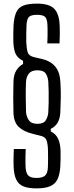

<svg xmlns="http://www.w3.org/2000/svg" viewBox="-20 -823 404 1050"><path d="M178.7 207.2Q134.1 207.2 107.5 196Q80.8 184.8 68.6 158.7Q56.3 132.6 54.5 88.1Q54 74.8 54 57.8Q54 40.7 54.5 23.5Q55 6.3 55.5 -8H120.6Q119.7 11.5 119.4 28.8Q119.2 46.1 119.2 60.7Q119.3 75.4 119.8 88.1Q121.3 123.5 134.4 136.8Q147.6 150.1 178.7 150.1Q212.9 150.1 227.1 136.8Q241.3 123.5 242.1 88.1Q242.5 67.3 242.9 43.7Q243.3 20.2 242.5 1.7Q241.7 -34.4 234.8 -54.9Q227.9 -75.4 200.6 -80.7L161 -90.7Q110.9 -102.6 83.2 -128.1Q55.4 -153.7 53.7 -206.2Q52.4 -250.3 52.4 -289.4Q52.4 -328.6 53.7 -377.8Q54.8 -414.9 69.7 -438.4Q84.5 -461.9 106.1 -472.8V-490.6Q80.7 -502.4 68.1 -523.6Q55.5 -544.8 52.9 -592.6Q52.2 -612.8 52.8 -640.2Q53.4 -667.6 54.1 -685.5Q57.3 -730.9 69.3 -756.6Q81.2 -782.2 108 -792.7Q134.8 -803.2 182.9 -803.2Q250.2 -803.2 277.5 -774.2Q304.8 -745.2 306.5 -678.5Q307.1 -659.2 307.1 -636.2Q307 -613.2 305.5 -585.6H238.7Q239.6 -603.9 240 -622.4Q240.5 -640.9 240.2 -657.4Q240 -673.8 239.5 -685.5Q238 -720.3 226.1 -731.1Q214.3 -742 182.9 -742Q150.8 -742 139 -731.1Q127.2 -720.3 125 -685.5Q124.3 -668.6 123.7 -639.6Q123.1 -610.6 123.6 -592.6Q125.4 -556.6 131.5 -536.9Q137.6 -517.2 166.6 -510.4L212.3 -499.8Q256 -489.6 281.7 -459.4Q307.4 -429.1 310.2 -375.6Q313.2 -325.6 312.4 -287.6Q311.7 -249.6 309.8 -206.2Q307.5 -172.3 294.4 -150.9Q281.3 -129.5 257.8 -118.7V-103.8Q285 -91.7 297.7 -64.2Q310.4 -36.7 311.2 3.5Q311.8 22.5 311.3 46.3Q310.8 70.2 309.8 88.1Q306.9 131.8 294.2 157.9Q281.5 184 253.8 195.6Q226.2 207.2 178.7 207.2ZM185.1 -145.9Q218.2 -145.9 230.1 -164.9Q241.9 -183.9 244.1 -208Q245.6 -232.9 246.1 -263Q246.6 -293.1 246.1 -323.2Q245.6 -353.3 244.1 -377.8Q241.9 -401.8 230.5 -420.2Q219 -438.6 185.1 -438.6Q151.5 -438.6 137.6 -420.2Q123.8 -401.8 122.4 -377.8Q120.4 -341.1 120.8 -293.1Q121.2 -245.1 122.4 -208Q125.2 -183.5 138.3 -164.7Q151.5 -145.9 185.1 -145.9Z"/></svg>

Font: Big Shoulders Display SC Thin
Style: Regular
Weight: 100
Designer: Patric King
Foundry: XO Type Co
Version: Version 2.002